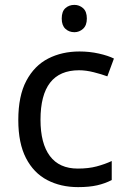

<svg xmlns="http://www.w3.org/2000/svg" viewBox="-20 -757 520 787"><path d="M300 10Q229 10 173.5 -19Q118 -48 86.5 -109Q55 -170 55 -265Q55 -364 88 -426Q121 -488 177.5 -517Q234 -546 306 -546Q347 -546 385 -537.5Q423 -529 447 -517L420 -444Q396 -453 364 -461Q332 -469 304 -469Q146 -469 146 -266Q146 -169 184.5 -117.5Q223 -66 299 -66Q343 -66 376.5 -75Q410 -84 438 -97V-19Q411 -5 378.5 2.5Q346 10 300 10ZM285 -737Q305 -737 320.5 -723.5Q336 -710 336 -681Q336 -653 320.5 -639Q305 -625 285 -625Q263 -625 248 -639Q233 -653 233 -681Q233 -710 248 -723.5Q263 -737 285 -737Z"/></svg>

Font: Noto Sans Shavian
Style: Regular
Weight: 400
Designer: Monotype Design Team
Foundry: Monotype Imaging Inc.
Version: Version 2.001; ttfautohint (v1.8.4.7-5d5b)